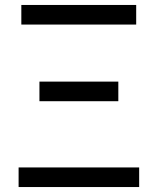

<svg xmlns="http://www.w3.org/2000/svg" viewBox="-20 -754 635 774"><path d="M55 0V-79H541V0ZM139 -346V-425H457V-346ZM66 -655V-734H529V-655Z"/></svg>

Font: Source Han Sans SC
Style: Regular
Weight: 400
Designer: Ryoko NISHIZUKA 西塚涼子 (kana, bopomofo & ideographs); Paul D. Hunt (Latin, Greek & Cyrillic); Sandoll Communications 산돌커뮤니
Foundry: Adobe
Version: Version 2.002;hotconv 1.0.116;makeotfexe 2.5.65601; ttfautoh